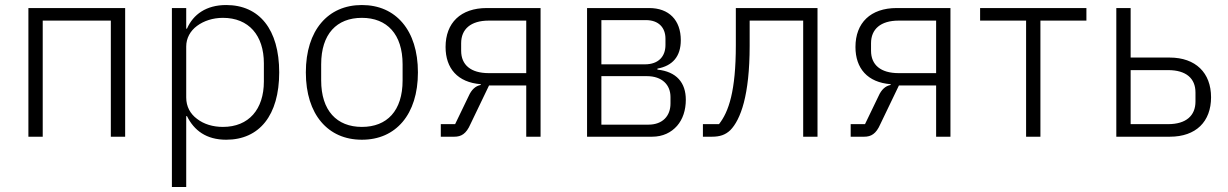

<svg xmlns="http://www.w3.org/2000/svg" viewBox="-20 -544 4885 764"><path d="M93 -512H478V0H421V-462H150V0H93Z M664 -512H721V-430H724C749 -487 801 -524 880 -524C1012 -524 1091 -427 1091 -256C1091 -85 1012 12 880 12C801 12 752 -25 724 -82H721V200H664ZM867 -39C970 -39 1030 -109 1030 -220V-292C1030 -403 970 -473 867 -473C827 -473 791 -461 764 -441C737 -421 721 -392 721 -359V-156C721 -120 737 -91 764 -71C791 -50 827 -39 867 -39Z M1420 12C1352 12 1297 -13 1258 -59C1219 -105 1197 -172 1197 -256C1197 -340 1219 -407 1258 -453C1297 -499 1352 -524 1420 -524C1488 -524 1543 -499 1582 -453C1621 -407 1643 -340 1643 -256C1643 -172 1621 -105 1582 -59C1543 -13 1488 12 1420 12ZM1420 -39C1520 -39 1582 -103 1582 -224V-288C1582 -408 1520 -473 1420 -473C1320 -473 1258 -409 1258 -288V-224C1258 -104 1320 -39 1420 -39Z M1734 -50H1791L1845 -162C1856 -187 1872 -202 1893 -206V-209C1801 -216 1753 -272 1753 -357C1753 -453 1813 -512 1917 -512H2131V0H2074V-204H1926L1852 -50C1835 -11 1815 0 1788 0H1734ZM2074 -253V-462H1925C1853 -462 1815 -428 1815 -372V-342C1815 -286 1853 -253 1925 -253Z M2316 -512H2563C2642 -512 2689 -464 2689 -384C2689 -319 2656 -282 2596 -271V-267C2672 -259 2709 -215 2709 -147C2709 -106 2697 -69 2674 -43C2651 -17 2618 0 2575 0H2316ZM2560 -48C2617 -48 2648 -83 2648 -132V-158C2648 -206 2615 -241 2554 -241H2373V-48ZM2546 -288C2601 -288 2628 -320 2628 -365V-390C2628 -434 2601 -464 2550 -464H2373V-288Z M2777 -50H2841C2860 -74 2877 -107 2889 -157C2901 -207 2908 -273 2908 -364V-512H3233V0H3176V-462H2963V-362C2963 -263 2954 -190 2940 -136C2926 -82 2906 -46 2886 -26C2866 -7 2844 0 2813 0H2777Z M3365 -50H3422L3476 -162C3487 -187 3503 -202 3524 -206V-209C3432 -216 3384 -272 3384 -357C3384 -453 3444 -512 3548 -512H3762V0H3705V-204H3557L3483 -50C3466 -11 3446 0 3419 0H3365ZM3705 -253V-462H3556C3484 -462 3446 -428 3446 -372V-342C3446 -286 3484 -253 3556 -253Z M4063 -462H3880V-512H4303V-462H4120V0H4063Z M4422 -512H4479V-315H4634C4738 -315 4799 -254 4799 -157C4799 -60 4739 0 4635 0H4422ZM4628 -50C4700 -50 4737 -84 4737 -140V-176C4737 -232 4700 -265 4628 -265H4479V-50Z"/></svg>

Font: Plexus Sans Light
Style: Regular
Weight: 300
Version: Version 2.001;PS 002.001;hotconv 1.0.70;makeotf.lib2.5.58329